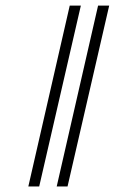

<svg xmlns="http://www.w3.org/2000/svg" viewBox="-20 -672 413 691"><path d="M121.1 -1H82L231 -651.9H271ZM223.1 -1H184.1L333 -651.9H373Z"/></svg>

Font: Common Serif
Style: Bold Italic
Weight: 700
Italic angle: -12°
Designer: Philipp H. Poll, Khaled Hosny
Foundry: Stefan Peev, Context Ltd.
Version: Version 1.026